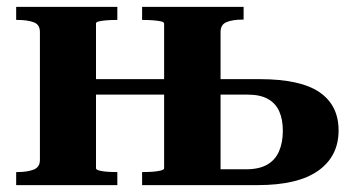

<svg xmlns="http://www.w3.org/2000/svg" viewBox="-20 -538 1027 558"><path d="M96 -73V-445Q96 -467 77.5 -473.5Q59 -480 32 -480H27V-518H321V-480H316Q303 -480 290 -479Q277 -478 268 -476Q259 -474 259 -470V-49Q259 -45 268 -42.5Q277 -40 290 -39Q303 -38 316 -38H321V0H27V-38H32Q59 -38 77.5 -45Q96 -52 96 -73ZM201 -263V-308H518V-263ZM621 -445V-46H695Q733 -46 756.5 -59.5Q780 -73 791 -98.5Q802 -124 802 -158Q802 -191 791.5 -214.5Q781 -238 758.5 -250.5Q736 -263 700 -263H568V-308H734Q853 -308 908.5 -270Q964 -232 964 -159Q964 -84 905 -42Q846 0 729 0H393V-38H398Q411 -38 424.5 -39Q438 -40 447.5 -42.5Q457 -45 457 -49V-469Q457 -474 447.5 -476Q438 -478 424.5 -479Q411 -480 398 -480H393V-518H688V-481H684Q657 -481 639 -474Q621 -467 621 -445Z"/></svg>

Font: Roboto Serif 120pt Expanded SemiBold
Style: Regular
Weight: 600
Width: 7
Designer: Greg Gazdowicz
Foundry: Commercial Type
Version: Version 1.008